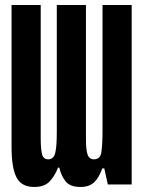

<svg xmlns="http://www.w3.org/2000/svg" viewBox="-20 -734 570 764"><path d="M116 10Q65 10 45.5 -28.5Q26 -67 26 -148V-714H142V-185Q142 -143 147 -121.5Q152 -100 172 -100Q193 -100 199.5 -124.5Q206 -149 206 -208V-714H322V-181Q322 -138 328.5 -119Q335 -100 354 -100Q379 -100 383.5 -129Q388 -158 388 -221V-714H504V0H409L395 -64H387Q374 -27 354.5 -8.5Q335 10 300 10Q259 10 241 -12.5Q223 -35 216 -67H211Q197 -32 176.5 -11Q156 10 116 10Z"/></svg>

Font: Noto Sans Mono Condensed
Style: Bold
Weight: 700
Width: 3
Designer: Monotype Design Team
Foundry: Monotype Imaging Inc.
Version: Version 2.014